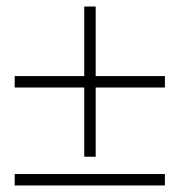

<svg xmlns="http://www.w3.org/2000/svg" viewBox="-20 -570 550 588"><path d="M25 -337H485V-302H25ZM273 -550V-90H238V-550ZM25 -37H485V-2H25Z"/></svg>

Font: Brygada 1918 Medium
Style: Regular
Weight: 500
Designer: Mateusz Machalski | Borys Kosmynka | Przemek Hoffer
Foundry: NIEPODLEGLA 2018
Version: Version 3.006